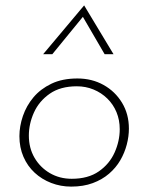

<svg xmlns="http://www.w3.org/2000/svg" viewBox="-20 -685 551 712"><path d="M244 7Q205 7 170 -6.5Q135 -20 108.5 -44.5Q82 -69 67 -103.5Q52 -138 52 -180Q52 -217 65 -255Q78 -293 104 -324Q130 -355 170.5 -374.5Q211 -394 267 -394Q321 -394 364 -370Q407 -346 432.5 -304Q458 -262 458 -208Q458 -179 450 -148.5Q442 -118 426 -90.5Q410 -63 384.5 -41Q359 -19 324 -6Q289 7 244 7ZM246 -22Q307 -22 346.5 -49.5Q386 -77 405 -119.5Q424 -162 424 -206Q424 -240 412 -269Q400 -298 378 -319.5Q356 -341 327 -353Q298 -365 265 -365Q204 -365 164.5 -337.5Q125 -310 106 -268Q87 -226 87 -182Q87 -136 108 -100Q129 -64 165 -43Q201 -22 246 -22ZM368 -484 283 -630 295 -632 174 -484H140L292 -665L401 -484Z"/></svg>

Font: Josefin Sans Thin ExtraLight
Style: Italic
Weight: 250
Italic angle: -7°
Version: Version 2.000